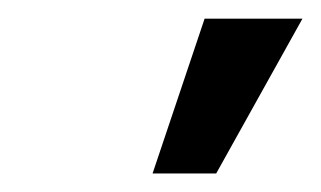

<svg xmlns="http://www.w3.org/2000/svg" viewBox="-20 -795 346 207"><path d="M144.5 -608 200.6 -774.9H306.1L213.1 -608Z"/></svg>

Font: Inter UI Medium
Style: Italic
Weight: 500
Italic angle: 9.39999°
Designer: Rasmus Andersson
Foundry: rsms
Version: 3.2;8d6f07862